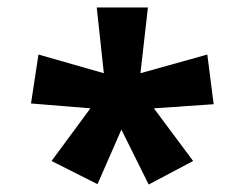

<svg xmlns="http://www.w3.org/2000/svg" viewBox="-20 -765 649 514"><path d="M118 -334 241 -272 305 -418 378 -271 497 -334 392 -475 552 -486 535 -619 356 -569 376 -745H239L258 -569L83 -619L63 -488L222 -475Z"/></svg>

Font: Noto Sans Gurmukhi ExtraBold
Style: Regular
Weight: 800
Designer: Jelle Bosma - Monotype Design Team
Foundry: Monotype Imaging Inc.
Version: Version 2.004